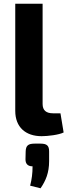

<svg xmlns="http://www.w3.org/2000/svg" viewBox="-20 -720 367 1032"><path d="M209 -700H62V-124C62 -37 117 12 204 12C236 12 297 5 322 -8L305 -111H265C228 -111 209 -127 209 -161ZM166 52C131 52 119 63 118 94L117 137C117 161 130 174 155 174C155 212 151 243 142 278L198 292C226 251 244 209 244 146V94C244 63 232 52 198 52Z"/></svg>

Font: SnT
Style: Bold
Weight: 700
Designer: Natanael Gama
Version: Version 1.001;PS 001.001;hotconv 1.0.70;makeotf.lib2.5.58329